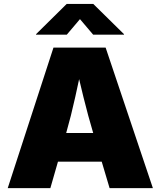

<svg xmlns="http://www.w3.org/2000/svg" viewBox="-20 -974 832 994"><path d="M20 0 256.8 -727.5H526.9L771.5 0H547.4L463.4 -282.2Q436 -374 411.9 -471.9Q387.7 -569.8 366.2 -667.5H412.1Q391.1 -569.8 369.6 -471.9Q348.1 -374 321.8 -282.2L240.7 0ZM195.8 -137.2V-285.6H596.2V-137.2ZM325.7 -794.4H166.5V-796.9L325.2 -953.6H462.9L622.1 -796.9V-794.4H462.4L394 -875Z"/></svg>

Font: Inter 16pt Black
Style: Regular
Weight: 900
Version: Version 4.001;git-66647c0bb